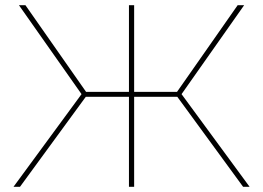

<svg xmlns="http://www.w3.org/2000/svg" viewBox="-20 -720 1014 740"><path d="M917 0 656 -357 674 -365 942 0ZM32 0 300 -365 318 -357 57 0ZM300 -349 53 -700H78L318 -357ZM296 -347V-366H485V-347ZM477 0V-700H497V0ZM489 -347V-366H678V-347ZM674 -349 656 -357 896 -700H921Z"/></svg>

Font: Montserrat Alternates Thin
Style: Regular
Weight: 100
Designer: Julieta Ulanovsky
Foundry: Julieta Ulanovsky
Version: Version 9.000